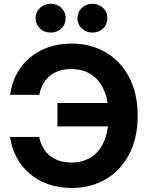

<svg xmlns="http://www.w3.org/2000/svg" viewBox="-20 -965 769 997"><path d="M351.1 11.2Q286.1 11.2 231.4 -8.1Q176.8 -27.3 134.8 -62.7Q92.8 -98.1 66.7 -146.7Q40.5 -195.3 32.2 -253.9H183.6Q190.4 -221.2 204.8 -196.3Q219.2 -171.4 240.7 -154.8Q262.2 -138.2 289.6 -129.6Q316.9 -121.1 350.1 -121.1Q411.1 -121.1 454.6 -149.7Q498 -178.2 521 -232.4Q543.9 -286.6 543.9 -363.3Q543.9 -439.9 521 -494.4Q498 -548.8 454.8 -577.6Q411.6 -606.4 349.6 -606.4Q316.9 -606.4 289.3 -597.9Q261.7 -589.4 240.5 -572.5Q219.2 -555.7 204.8 -530.8Q190.4 -505.9 184.1 -472.7H32.2Q41 -534.2 67.9 -583.3Q94.7 -632.3 136.7 -667Q178.7 -701.7 233.2 -720.2Q287.6 -738.8 351.1 -738.8Q450.7 -738.8 528.3 -693.6Q606 -648.4 650.4 -564.5Q694.8 -480.5 694.8 -363.3Q694.8 -247.1 650.4 -163.1Q606 -79.1 528.3 -33.9Q450.7 11.2 351.1 11.2ZM278.3 -308.6V-430.2H570.3V-308.6ZM460 -795.9Q426.8 -795.9 404.5 -817.4Q382.3 -838.9 382.3 -870.6Q382.3 -902.3 404.8 -923.8Q427.2 -945.3 460 -945.3Q493.2 -945.3 515.4 -924.1Q537.6 -902.8 537.6 -870.6Q537.6 -838.4 515.4 -817.1Q493.2 -795.9 460 -795.9ZM243.2 -795.9Q209.5 -795.9 187.3 -817.4Q165 -838.9 165 -870.6Q165 -902.3 187.5 -923.8Q210 -945.3 243.2 -945.3Q276.4 -945.3 298.6 -924.1Q320.8 -902.8 320.8 -870.6Q320.8 -838.4 298.6 -817.1Q276.4 -795.9 243.2 -795.9Z"/></svg>

Font: Inter 28pt
Style: Bold
Weight: 700
Designer: Rasmus Andersson
Foundry: rsms
Version: Version 4.001;git-66647c0bb